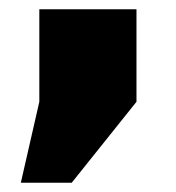

<svg xmlns="http://www.w3.org/2000/svg" viewBox="-20 -220 380 415"><path d="M25 175 65 0V-200H275V0L135 175Z"/></svg>

Font: Golos Text Black
Style: Regular
Weight: 900
Designer: A.Korolkova, Vitaly Kuzmin
Foundry: ParaType Ltd
Version: Version 2.004